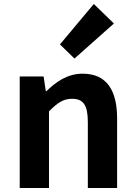

<svg xmlns="http://www.w3.org/2000/svg" viewBox="-20 -944 681 964"><path d="M354 -650 552 -826 451 -924 281 -721ZM79 0H226V-385C267 -426 296 -448 342 -448C397 -448 421 -418 421 -331V0H568V-349C568 -490 516 -574 395 -574C319 -574 262 -534 213 -486H210L199 -560H79Z"/></svg>

Font: Noto Sans JP
Style: Bold
Weight: 700
Designer: Ryoko NISHIZUKA  (kana, bopomofo & ideographs); Paul D. Hunt (Latin, Greek & Cyrillic); Sandoll Communications , Soo-you
Foundry: Adobe
Version: Version 2.002;hotconv 1.0.116;makeotfexe 2.5.65601